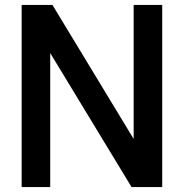

<svg xmlns="http://www.w3.org/2000/svg" viewBox="-20 -760 747 780"><path d="M68 0V-740H193L523 -195.5V-740H639V0H514.5L184 -544.5V0Z"/></svg>

Font: Encode Sans Semi Condensed SemiBold
Style: Regular
Weight: 600
Width: 4
Designer: Multiple Designers
Foundry: Impallari Type
Version: Version 3.000; ttfautohint (v1.8.3) -l 8 -r 50 -G 200 -x 14 